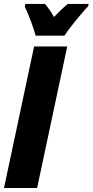

<svg xmlns="http://www.w3.org/2000/svg" viewBox="-26 -948 467 968"><path d="M-5.9 0 146 -713.9H313L161.1 0ZM153.8 -768.1Q145 -800.3 129.9 -840.8Q114.7 -881.3 99.1 -914.1L102.1 -928.2H201.2Q211.4 -916 223.1 -899.7Q234.9 -883.3 246.1 -862.3Q267.6 -884.8 284.9 -901.1Q302.2 -917.5 315.9 -928.2H420.9L418 -916Q402.3 -899.9 378.7 -871.8Q355 -843.8 332.8 -815.2Q310.5 -786.6 298.8 -768.1Z"/></svg>

Font: Open Sans Condensed ExtraBold
Style: Italic
Weight: 800
Width: 3
Italic angle: -12°
Designer: Monotype Design Team
Foundry: Monotype Imaging Inc.
Version: Version 3.003; ttfautohint (v1.8.4)